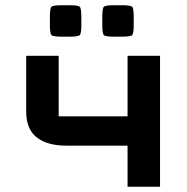

<svg xmlns="http://www.w3.org/2000/svg" viewBox="-20 -713 714 733"><path d="M467 0V-157H232.5Q161 -157 120.5 -188.2Q80 -219.5 80 -287.5V-500H204V-269Q204 -269 204 -269Q204 -269 204 -269H467V-500H591V0ZM170.5 -618V-649Q170.5 -681.5 176.5 -687.2Q182.5 -693 215.5 -693H245.5Q278.5 -693 284.5 -687.2Q290.5 -681.5 290.5 -649V-618Q290.5 -585 284.5 -579Q278.5 -573 245.5 -573H215.5Q182.5 -573 176.5 -579Q170.5 -585 170.5 -618ZM370.5 -618V-649Q370.5 -681.5 376.5 -687.2Q382.5 -693 415.5 -693H445.5Q478.5 -693 484.5 -687.2Q490.5 -681.5 490.5 -649V-618Q490.5 -585 484.5 -579Q478.5 -573 445.5 -573H415.5Q382.5 -573 376.5 -579Q370.5 -585 370.5 -618Z"/></svg>

Font: Science Gothic
Style: Regular
Weight: 400
Designer: Thomas Phinney, Vassil Kateliev, Brandon Buerkle
Foundry: Font Detective LLC
Version: Version 1.018